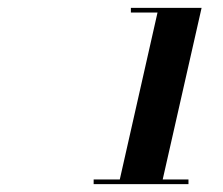

<svg xmlns="http://www.w3.org/2000/svg" viewBox="-20 -926 570 490"><path d="M283 -456 382 -894H314V-906H494.5L392.5 -456ZM219 -456V-468H461V-456Z"/></svg>

Font: Bodoni Moda 11pt ExtraBold
Style: Italic
Weight: 800
Italic angle: -13°
Version: Version 2.004